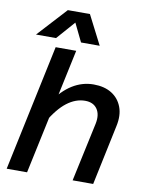

<svg xmlns="http://www.w3.org/2000/svg" viewBox="-101 -1031 853 1104"><g transform="rotate(10 325.0 -479.5)"><path d="M401 0 475 -344Q486 -398 463.5 -430.5Q441 -463 393 -463Q338 -463 287 -424Q236 -385 187 -301L194 -419Q243 -492 301 -528Q359 -564 425 -564Q488 -564 530.5 -537.5Q573 -511 591 -463Q609 -415 595 -351L521 0ZM16 0 172 -737H292L135 0ZM48 -789 204 -959H333L420 -789H311L259 -896L165 -789Z"/></g></svg>

Font: Azeret Mono Thin Medium
Style: Italic
Weight: 500
Italic angle: -12°
Version: Version 1.002